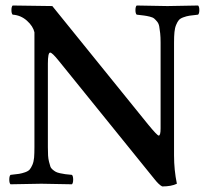

<svg xmlns="http://www.w3.org/2000/svg" viewBox="-20 -667 753 697"><path d="M18.1 2Q13.7 -2.4 13.7 -15.1Q13.7 -27.8 18.1 -32.2Q38.6 -34.2 49.1 -35.9Q59.6 -37.6 71.3 -41.7Q83 -45.9 87.9 -51.8Q92.8 -57.6 97.7 -68.8Q102.5 -80.1 103.8 -95Q105 -109.9 105 -132.8V-549.8Q100.1 -571.8 77.9 -591.8Q55.7 -611.8 25.9 -613.8Q21.5 -618.2 21.5 -630.4Q21.5 -642.6 25.9 -647L169.9 -645L517.1 -215.8Q550.8 -174.8 556.2 -174.8Q563 -174.8 563 -201.2V-512.2Q563 -532.2 561.5 -546.1Q560.1 -560.1 558.1 -570.8Q556.2 -581.5 550.5 -588.4Q544.9 -595.2 539.8 -599.6Q534.7 -604 523.4 -606.7Q512.2 -609.4 502.9 -610.6Q493.7 -611.8 476.1 -613.8Q471.7 -618.2 471.7 -630.4Q471.7 -642.6 476.1 -647Q567.9 -645 587.9 -645Q611.3 -645 699.2 -647Q703.6 -642.6 703.6 -630.4Q703.6 -618.2 699.2 -613.8Q679.2 -611.8 668.2 -610.1Q657.2 -608.4 645.8 -604.2Q634.3 -600.1 629.2 -594Q624 -587.9 619.4 -576.7Q614.7 -565.4 613.3 -550.3Q611.8 -535.2 611.8 -512.2V-103Q611.8 -49.8 622.1 0Q602.1 9.8 568.8 9.8Q556.6 3.9 538.1 -20L192.9 -446.8Q169.4 -476.1 162.1 -476.1Q153.8 -476.1 153.8 -436V-132.8Q153.8 -115.2 154.5 -102.5Q155.3 -89.8 158 -79.6Q160.6 -69.3 162.8 -62.7Q165 -56.2 171.4 -51Q177.7 -45.9 182.6 -43.2Q187.5 -40.5 198.2 -38.1Q209 -35.6 217 -34.7Q225.1 -33.7 241.2 -32.2Q245.6 -27.8 245.6 -15.1Q245.6 -2.4 241.2 2Q151.4 0 129.9 0Q107.9 0 18.1 2Z"/></svg>

Font: Common Serif Medium
Style: Regular
Weight: 500
Designer: Philipp H. Poll, Khaled Hosny
Foundry: Stefan Peev, Context Ltd.
Version: Version 1.026